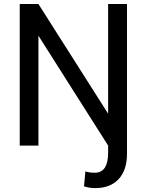

<svg xmlns="http://www.w3.org/2000/svg" viewBox="-20 -731 733 964"><path d="M617.7 -710.9V40.5Q617.7 122.6 575.9 168Q534.2 213.4 458 213.4Q428.2 213.4 401.9 204.6L408.7 129.4Q426.8 136.2 456.5 136.2Q522.9 136.2 522.9 34.7V0L172.9 -551.8V0H79.1V-710.9H172.9L522.9 -160.2V-710.9Z"/></svg>

Font: Roboto-ThirdPerson-AD3FC
Style: ThirdPerson-AD3FC
Weight: 400
Designer: Google
Version: Version 2.137; 2017